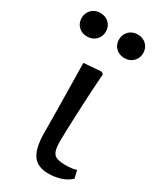

<svg xmlns="http://www.w3.org/2000/svg" viewBox="-240 -807 729 882"><g transform="rotate(30 124.5 -365.5)"><path d="M178 14Q120 14 94.5 -23Q69 -60 69 -143Q69 -178 68.5 -228Q68 -278 67 -332Q66 -386 65.5 -432.5Q65 -479 64 -507L156 -514L168 -507Q165 -469 162 -416Q159 -363 156.5 -308Q154 -253 152.5 -208Q151 -163 151 -140Q151 -92 166 -75.5Q181 -59 224 -59Q265 -59 285 -67L295 -26Q276 -7 245 3.5Q214 14 178 14ZM216 -620Q188 -620 170 -637.5Q152 -655 152 -682Q152 -709 170 -727Q188 -745 216 -745Q244 -745 262 -727.5Q280 -710 280 -683Q280 -656 262 -638Q244 -620 216 -620ZM17 -620Q-10 -620 -28 -637.5Q-46 -655 -46 -682Q-46 -709 -28 -727Q-10 -745 17 -745Q46 -745 64 -727.5Q82 -710 82 -683Q82 -656 64 -638Q46 -620 17 -620Z"/></g></svg>

Font: Literata 12pt
Style: Regular
Weight: 400
Designer: Latin by Veronika Burian and Jose Scaglione. Greek by Irene Vlachou. Cyrillic by Vera Evstafieva.
Foundry: TypeTogether
Version: Version 3.002